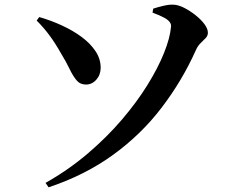

<svg xmlns="http://www.w3.org/2000/svg" viewBox="-20 -760 1040 822"><path d="M175 23Q274 -33 356 -103Q438 -173 502 -248Q566 -323 611.5 -396.5Q657 -470 682.5 -534Q708 -598 712 -644Q714 -655 707 -665Q700 -675 682.5 -684.5Q665 -694 633 -706L636 -723Q654 -729 679 -735Q704 -741 723 -740Q744 -739 768.5 -726.5Q793 -714 816.5 -695.5Q840 -677 855 -657Q870 -637 870 -620Q870 -607 860.5 -597Q851 -587 838.5 -575Q826 -563 818 -544Q759 -413 671.5 -298.5Q584 -184 464 -97Q344 -10 188 42ZM348 -398Q323 -398 307.5 -416.5Q292 -435 277.5 -465.5Q263 -496 242 -530Q218 -573 193 -607Q168 -641 137 -672L148 -687Q197 -673 244 -651.5Q291 -630 328.5 -602.5Q366 -575 388.5 -541.5Q411 -508 411 -470Q411 -440 392.5 -419Q374 -398 348 -398Z"/></svg>

Font: Noto Serif JP ExtraLight
Style: Bold
Weight: 700
Version: Version 2.003-H1;hotconv 1.1.1;makeotfexe 2.6.0